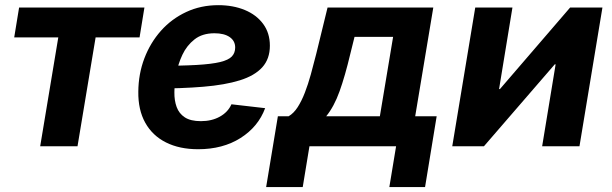

<svg xmlns="http://www.w3.org/2000/svg" viewBox="-20 -572 2393 751"><path d="M137.2 0 208 -425.8H35.6L54.7 -542.5H544.9L525.9 -425.8H354L283.2 0Z M754.9 11.7Q682.1 11.7 629.2 -14.9Q576.2 -41.5 548.1 -92Q520 -142.6 521 -213.4Q521.5 -282.7 544.7 -343.8Q567.9 -404.8 609.6 -451.7Q651.4 -498.5 708.5 -525.1Q765.6 -551.8 834 -551.8Q891.6 -551.8 937.3 -533Q982.9 -514.2 1009.3 -478.5Q1035.6 -442.9 1035.6 -393.1Q1035.6 -341.8 1005.9 -308.8Q976.1 -275.9 918 -257.8Q859.9 -239.7 775.1 -232.7Q690.4 -225.6 580.1 -225.6L595.2 -314.5Q689 -314.5 748.5 -317.9Q808.1 -321.3 841.1 -329.3Q874 -337.4 887 -351.3Q899.9 -365.2 899.9 -386.2Q899.9 -412.1 878.4 -427Q856.9 -441.9 818.8 -441.9Q771.5 -441.9 741 -418Q710.4 -394 693.4 -357.7Q676.3 -321.3 669.2 -281.7Q662.1 -242.2 662.1 -210.9Q661.6 -179.2 670.9 -153.6Q680.2 -127.9 702.9 -113Q725.6 -98.1 765.6 -98.1Q808.1 -98.1 839.8 -115.7Q871.6 -133.3 885.3 -164.1L1017.1 -148.9Q990.2 -76.2 920.9 -32.2Q851.6 11.7 754.9 11.7Z M1021 159.7 1066.9 -117.2H1108.9Q1128.9 -128.9 1144.3 -152.8Q1159.7 -176.8 1172.4 -209.5Q1185.1 -242.2 1195.8 -281Q1206.5 -319.8 1216.8 -360.8L1261.2 -542.5H1674.8L1604 -117.2H1688L1642.6 159.7H1502.9L1529.3 0H1190.4L1164.1 159.7ZM1255.9 -117.2H1465.8L1517.6 -427.7H1366.7L1350.1 -360.8Q1329.6 -274.4 1308.1 -214.6Q1286.6 -154.8 1255.9 -117.2Z M2246.6 0H2100.6L2153.3 -320.3H2149.9L1873 0H1749L1838.9 -542.5H1984.4L1932.1 -223.6H1935.5L2210 -542.5H2336.4Z"/></svg>

Font: Inter 16pt
Style: Bold Italic
Weight: 700
Italic angle: -9.3988°
Version: Version 4.001;git-66647c0bb